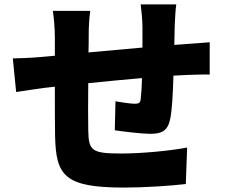

<svg xmlns="http://www.w3.org/2000/svg" viewBox="-20 -809 1040 868"><path d="M768 -606 770 -696C771 -725 774 -774 777 -789H616C619 -769 624 -716 624 -689V-594C543 -587 457 -579 380 -572C381 -602 381 -628 381 -645C381 -693 383 -722 388 -760H219C224 -723 228 -683 228 -636V-557L173 -552C115 -547 64 -545 38 -545L53 -393C79 -397 151 -408 183 -412L228 -417C228 -328 228 -237 229 -195C233 -16 269 39 541 39C632 39 753 31 820 23L826 -142C747 -127 620 -115 529 -115C393 -115 381 -128 379 -220C378 -264 378 -349 379 -433C456 -441 542 -449 622 -456C621 -418 619 -384 616 -360C614 -343 606 -340 589 -340C571 -340 531 -346 502 -351L499 -220C538 -214 624 -204 658 -204C712 -204 739 -217 750 -274C758 -314 762 -390 764 -467C786 -468 805 -469 822 -470C849 -471 909 -473 928 -472V-618C895 -615 850 -612 823 -610Z"/></svg>

Font: Noto Sans Korean Black
Style: Bold
Weight: 900
Designer: Ryoko NISHIZUKA (kana & ideographs); Paul D. Hunt (Latin, Greek & Cyrillic); Wenlong ZHANG (bopomofo); Sandoll Communica
Foundry: Adobe Systems Incorporated
Version: Version 1.000;PS 1;hotconv 1.0.78;makeotf.lib2.5.61930